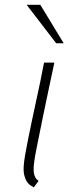

<svg xmlns="http://www.w3.org/2000/svg" viewBox="-20 -781 289 809"><path d="M125 -105.5Q122.1 -85 122.1 -82Q122.1 -76.2 121.8 -67.9Q121.6 -59.6 123 -50.8Q124.5 -42 128.9 -33.4Q133.3 -24.9 142.6 -18.6L122.6 8.3Q117.2 5.4 109.4 0.7Q101.6 -3.9 94.5 -13.9Q87.4 -23.9 82.8 -40.5Q78.1 -57.1 80.1 -84Q81.1 -100.1 85.9 -128.2Q90.8 -156.2 97.9 -192.1Q105 -228 113.8 -269.3Q122.6 -310.5 131.8 -353.3Q141.1 -396 149.9 -438Q158.7 -480 165.5 -517.1H209Q193.4 -443.8 181.4 -387.2Q169.4 -330.6 160.6 -287.4Q151.9 -244.1 145.5 -213.1Q139.2 -182.1 135 -160.9Q130.9 -139.6 128.4 -126.5Q126 -113.3 125 -105.5ZM248.5 -598.6H216.8L92.3 -760.7H149.9Z"/></svg>

Font: Ufes Sans Thin
Style: Italic
Weight: 100
Designer: Ricardo Esteves & Thais Bronze
Foundry: ProDesignUfes - Ricardo Esteves, Thais Bronze
Version: Version 2.0